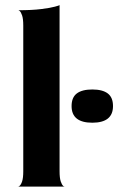

<svg xmlns="http://www.w3.org/2000/svg" viewBox="-20 -730 472 751"><path d="M233 0H50Q50 2 56 -2.5Q62 -7 66.5 -20.5Q71 -34 71 -60V-630Q71 -656 66.5 -669.5Q62 -683 56.5 -687.5Q51 -692 51 -690Q105 -690 141 -694.5Q177 -699 195 -704Q213 -709 213 -710V-60Q213 -34 217.5 -20.5Q222 -7 227.5 -2.5Q233 2 233 0ZM422 -315Q422 -349 401.5 -364.5Q381 -380 341 -380Q301 -380 280.5 -364.5Q260 -349 260 -315Q260 -250 341 -250Q422 -250 422 -315Z"/></svg>

Font: Red Rose Bold
Style: Regular
Weight: 700
Designer: jaikishan Patel
Version: Version 1.000